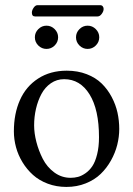

<svg xmlns="http://www.w3.org/2000/svg" viewBox="-20 -718 520 750"><path d="M361.3 -653.8H116.7Q104.5 -653.8 104.5 -668.5Q104.5 -677.7 111.3 -687.7Q118.2 -697.8 126.5 -697.8H371.1Q377.9 -697.8 381.3 -693.4Q384.8 -689 384.8 -683.1Q384.8 -673.8 377.4 -663.8Q370.1 -653.8 361.3 -653.8ZM290.3 -540.3Q276.9 -553.7 276.9 -572.3Q276.9 -590.8 290.3 -604.2Q303.7 -617.7 322.3 -617.7Q340.8 -617.7 354.2 -604.2Q367.7 -590.8 367.7 -572.3Q367.7 -553.7 354.2 -540.3Q340.8 -526.9 322.3 -526.9Q303.7 -526.9 290.3 -540.3ZM129.6 -540.3Q116.2 -553.7 116.2 -572.3Q116.2 -590.8 129.6 -604.2Q143.1 -617.7 161.6 -617.7Q180.2 -617.7 193.6 -604.2Q207 -590.8 207 -572.3Q207 -553.7 193.6 -540.3Q180.2 -526.9 161.6 -526.9Q143.1 -526.9 129.6 -540.3ZM34.2 -205.1Q34.2 -273.9 57.9 -327.1Q81.5 -380.4 128.9 -411.1Q176.3 -441.9 240.7 -441.9Q283.7 -441.9 318.8 -428.2Q354 -414.6 377.2 -391.8Q400.4 -369.1 416.3 -339.1Q432.1 -309.1 439 -277.8Q445.8 -246.6 445.8 -214.4Q445.8 -183.6 438 -152.3Q430.2 -121.1 413.6 -91.3Q397 -61.5 373.3 -38.6Q349.6 -15.6 314.9 -1.7Q280.3 12.2 239.3 12.2Q200.2 12.2 166.5 -0.5Q132.8 -13.2 108.9 -34.7Q85 -56.2 67.9 -84.2Q50.8 -112.3 42.5 -143.1Q34.2 -173.8 34.2 -205.1ZM230.5 -408.7Q201.7 -408.7 178.7 -392.8Q155.8 -377 141.8 -350.8Q127.9 -324.7 120.6 -293.2Q113.3 -261.7 113.3 -228Q113.3 -197.8 122.1 -163.6Q130.9 -129.4 147.2 -97.4Q163.6 -65.4 192.1 -44.4Q220.7 -23.4 255.9 -23.4Q271 -23.4 284.9 -27.1Q298.8 -30.8 314.2 -41.5Q329.6 -52.2 340.8 -69.1Q352.1 -85.9 359.4 -115.2Q366.7 -144.5 366.7 -182.1Q366.7 -290 329.8 -349.4Q293 -408.7 230.5 -408.7Z"/></svg>

Font: Libertinage
Style: l
Weight: 400
Designer: OSP
Foundry: OSP
Version: Version 1.0; 2008; OFL relea